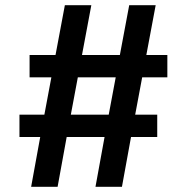

<svg xmlns="http://www.w3.org/2000/svg" viewBox="-20 -720 720 740"><path d="M100 0 135 -192H55V-278H151L178 -422H94V-508H194L230 -700H332L296 -508H442L478 -700H580L544 -508H625V-422H528L501 -278H586V-192H485L450 0H348L383 -192H237L202 0ZM253 -278H399L426 -422H280Z"/></svg>

Font: Golos Text Medium
Style: Regular
Weight: 500
Designer: A.Korolkova, Vitaly Kuzmin
Foundry: ParaType Ltd
Version: Version 2.004